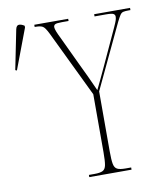

<svg xmlns="http://www.w3.org/2000/svg" viewBox="-82 -793 729 859"><g transform="rotate(-10 282.5 -363.0)"><path d="M254 0V-10H280Q305 -10 317 -16Q329 -22 332.5 -40.5Q336 -59 336 -98V-362L192 -661Q177 -692 166.5 -698Q156 -704 136 -704H130V-714H284V-704H254Q229 -704 222.5 -700Q216 -696 216 -688Q216 -681 221 -668Q226 -655 236 -635L295 -510Q312 -475 326 -445Q340 -415 357 -377Q365 -394 377 -418.5Q389 -443 403 -474L480 -641Q490 -663 492.5 -671.5Q495 -680 495 -687Q495 -695 488 -699.5Q481 -704 454 -704H402V-714H565V-704H557Q541 -704 532.5 -702Q524 -700 518 -691Q512 -682 502 -662L364 -370V-98Q364 -59 367.5 -40.5Q371 -22 383 -16Q395 -10 420 -10H446V0ZM18 -526 11 -529 47 -708Q51 -726 62.5 -726Q74 -726 87 -717V-709Z"/></g></svg>

Font: Noto Serif Display ExtraCondensed Thin
Style: Regular
Weight: 100
Width: 2
Designer: Monotype Design Team
Foundry: Monotype Imaging Inc.
Version: Version 2.009